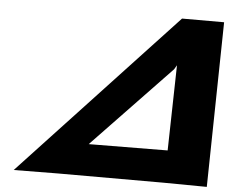

<svg xmlns="http://www.w3.org/2000/svg" viewBox="-56 -891 1170 957"><g transform="rotate(5 529.5 -412.5)"><path d="M794.2 -2 1012.5 0 1027 -825H816.5L46.5 0L267.9 -2ZM802.3 -164 407.6 -161 799.3 -570 811.7 -591Z"/></g></svg>

Font: Hussar
Style: BdSuprExtOblFive
Weight: 700
Foundry: Cannot Into Space Fonts
Version: Version 2.00